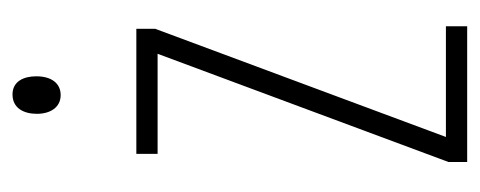

<svg xmlns="http://www.w3.org/2000/svg" viewBox="-250 -583 767 307"><g transform="rotate(-90 133.5 -429.5)"><path d="M136 -793C114 -793 105 -775 105 -754C105 -733 115 -716 135 -716C154 -716 165 -731 165 -755C165 -775 157 -793 136 -793ZM245 -66V-100H68L241 -565V-595H41V-561H201L28 -96V-66Z"/></g></svg>

Font: Noto Sans Malayalam UI ExtraCondensed ExtraLight
Style: Regular
Weight: 200
Width: 2
Designer: Jelle Bosma - Monotype Design Team
Foundry: Monotype Imaging Inc.
Version: Version 2.104